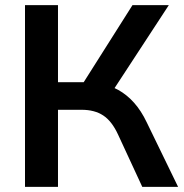

<svg xmlns="http://www.w3.org/2000/svg" viewBox="-20 -725 715 745"><path d="M77 0V-705H205V-406H319L294 -389L494 -705H635L412 -364L362 -401Q405 -395 439 -376Q473 -357 500.5 -326Q528 -295 549 -251L671 0H532L438 -203Q414 -255 380.5 -277Q347 -299 297 -299H205V0Z"/></svg>

Font: Nunito Sans 12pt ExtraLight
Style: Regular
Weight: 200
Designer: Vernon Adams
Foundry: Vernon Adams
Version: Version 3.101;gftools[0.9.27]